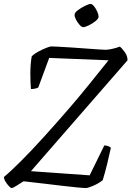

<svg xmlns="http://www.w3.org/2000/svg" viewBox="-23 -948 663 968"><path d="M35 0Q31 0 22 -9.5Q13 -19 5 -32Q-3 -45 -3 -56Q31 -84 83 -136Q135 -188 198.5 -258Q262 -328 331 -408Q379 -464 428 -524.5Q477 -585 524 -644L225 -656L170 -507Q166 -504 155 -501.5Q144 -499 133 -499Q130 -531 130 -578Q130 -625 137 -664Q150 -677 170.5 -688Q191 -699 210 -706.5Q229 -714 235 -714Q243 -714 271.5 -712.5Q300 -711 339 -708.5Q378 -706 415.5 -703Q453 -700 479.5 -698.5Q506 -697 510 -697Q523 -697 544.5 -702Q566 -707 581 -713Q592 -705 606 -685.5Q620 -666 620 -644L133 -85L429 -64L503 -215Q517 -214 524.5 -210.5Q532 -207 536 -203Q528 -166 517.5 -122.5Q507 -79 495 -40Q476 -24 448.5 -12Q421 0 410 0Q399 0 367 -3Q335 -6 293 -11Q251 -16 209 -21Q167 -26 136 -29.5Q105 -33 96 -34Q75 -21 58.5 -10.5Q42 0 35 0ZM396 -811Q389 -811 378.5 -822.5Q368 -834 360.5 -848.5Q353 -863 353 -873Q353 -884 369.5 -896.5Q386 -909 405.5 -918.5Q425 -928 434 -928Q442 -928 451.5 -916Q461 -904 467.5 -889Q474 -874 474 -864Q474 -854 458.5 -841.5Q443 -829 424.5 -820Q406 -811 396 -811Z"/></svg>

Font: Texturina Thin
Style: Italic
Weight: 100
Italic angle: -11°
Designer: Guillermo Torres Carreño
Foundry: Omnibus-Type
Version: Version 1.002; ttfautohint (v1.8.3)